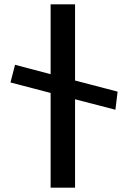

<svg xmlns="http://www.w3.org/2000/svg" viewBox="-20 -870 589 880"><path d="M509 -367 519 -450 324 -501V-850H212V-530L49 -573L28 -492L212 -444V-10H324V-415Z"/></svg>

Font: Ny Stormning
Style: Gr
Weight: 400
Designer: Robert Jablonski, Mew Too
Foundry: Cannot Into Space Fonts
Version: Version 0.90